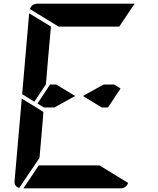

<svg xmlns="http://www.w3.org/2000/svg" viewBox="-20 -1020 856 1040"><path d="M633 -541 565 -438H531L429 -500L541 -562H598ZM166 -469 100 -510 138 -948 256 -876 240 -698 231 -590 228 -562ZM194 -165 84 -2Q56 -10 59 -41L98 -486L155 -451L160 -448L215 -414L213 -384L206 -302ZM297 -876 142 -971Q152 -1000 184 -1000H390H514H709L626 -876H587H503H379ZM519 -124 674 -29Q664 0 632 0H426H302H107L190 -124H229H313H437ZM275 -438H218L183 -459L251 -562H285L387 -500Z"/></svg>

Font: DSEG14 Modern
Style: Bold Italic
Weight: 700
Italic angle: -5°
Designer: Keshikan(Twitter:@keshinomi_88pro)
Version: Version 0.46